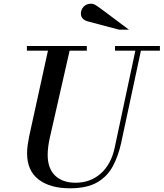

<svg xmlns="http://www.w3.org/2000/svg" viewBox="-20 -1002 882 1035"><path d="M357 13Q250 13 188 -34.5Q126 -82 126 -176Q126 -196 129 -218.5Q132 -241 137 -266L244 -754H361L250 -266Q243 -237 240 -211.5Q237 -186 237 -167Q237 -94 277 -55.5Q317 -17 387 -17Q467 -17 523 -66.5Q579 -116 598 -205L715 -754H745L633 -231Q618 -162 588.5 -106.5Q559 -51 504 -19Q449 13 357 13ZM125 -729V-754H448V-729ZM600 -729V-754H842V-729ZM622 -842 456 -886Q436 -891 426 -902Q416 -913 416 -929Q416 -950 431 -966Q446 -982 470 -982Q483 -982 495.5 -974.5Q508 -967 536 -946L675 -842Z"/></svg>

Font: Libre Bodoni
Style: Italic
Weight: 400
Italic angle: -13°
Designer: Pablo Impallari, Rodrigo Fuenzalida
Foundry: Impallari Type
Version: Version 2.005;gftools[0.9.23]